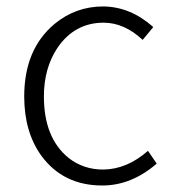

<svg xmlns="http://www.w3.org/2000/svg" viewBox="-20 -567 538 600"><path d="M299.8 12.7Q177.7 12.7 109.4 -80.1Q55.7 -154.3 55.7 -265.6Q55.7 -413.1 150.4 -492.2Q216.8 -546.9 302.7 -546.9Q387.7 -545.9 459 -482.4L425.8 -442.4Q368.2 -496.1 303.7 -496.1Q212.9 -496.1 159.2 -417Q117.2 -353.5 117.2 -265.6Q117.2 -136.7 193.4 -74.2Q240.2 -37.1 302.7 -37.1Q377 -38.1 442.4 -95.7L469.7 -55.7Q390.6 12.7 299.8 12.7Z"/></svg>

Font: Taipei Sans TC Beta Light
Style: Regular
Weight: 300
Designer: JT Foundry
Foundry: JT Foundry
Version: Version 1.000